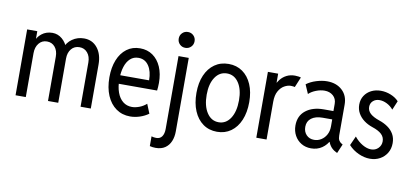

<svg xmlns="http://www.w3.org/2000/svg" viewBox="-82 -1013 3259 1514"><g transform="rotate(10 1548.0 -256.0)"><path d="M62.5 0V-527.3H143.6V-467.8H157.2L131.8 -436.5Q143.1 -478.5 178.7 -506.8Q214.4 -535.2 264.6 -535.2Q308.1 -535.2 342.3 -506.3Q376.5 -477.5 391.6 -430.7L360.4 -460H398.4L368.2 -430.7Q382.3 -477.5 423.6 -506.3Q464.8 -535.2 517.6 -535.2Q584.5 -535.2 624.8 -484.9Q665 -434.6 665 -352.5V0H583V-354.5Q583 -402.3 558.3 -431.6Q533.7 -460.9 494.1 -460.9Q453.1 -460.9 428.7 -431.2Q404.3 -401.4 404.3 -354.5V0H322.3V-354.5Q322.3 -402.3 298.1 -431.6Q273.9 -460.9 233.4 -460.9Q193.8 -460.9 169.2 -430.4Q144.5 -399.9 144.5 -351.6V0Z M980.5 7.8Q916 7.8 867.9 -26.4Q819.8 -60.5 793.2 -122.6Q766.6 -184.6 766.6 -268.6Q766.6 -347.7 790.8 -407.7Q814.9 -467.8 859.9 -501.5Q904.8 -535.2 966.8 -535.2Q1024.9 -535.2 1068.1 -504.9Q1111.3 -474.6 1135.3 -419.9Q1159.2 -365.2 1159.2 -292Q1159.2 -274.4 1158 -259Q1156.7 -243.7 1155.3 -230.5H829.1V-298.8H1079.1Q1079.1 -370.6 1049.3 -414.8Q1019.5 -459 966.8 -459Q928.2 -459 901.4 -434.6Q874.5 -410.2 860.6 -366.7Q846.7 -323.2 846.7 -265.6Q846.7 -205.6 862.8 -161.4Q878.9 -117.2 909.2 -92.8Q939.5 -68.4 981.4 -68.4Q1008.8 -68.4 1040 -80.1Q1071.3 -91.8 1096.7 -114.3L1127 -40Q1096.2 -17.6 1057.4 -4.9Q1018.6 7.8 980.5 7.8Z M1221.7 216.8Q1208.5 216.8 1197.3 215.3Q1186 213.9 1174.8 210.9V132.8Q1184.6 135.7 1193.4 137.2Q1202.1 138.7 1212.9 138.7Q1243.7 138.7 1259 116.5Q1274.4 94.2 1274.4 55.7V-527.3H1356.4V61.5Q1356.4 105.5 1341.8 140.6Q1327.1 175.8 1297.4 196.3Q1267.6 216.8 1221.7 216.8ZM1315.4 -600.6Q1288.6 -600.6 1270.3 -618.9Q1252 -637.2 1252 -664.1Q1252 -690.9 1270.3 -709.2Q1288.6 -727.5 1315.4 -727.5Q1342.3 -727.5 1360.6 -709.2Q1378.9 -690.9 1378.9 -664.1Q1378.9 -637.2 1360.6 -618.9Q1342.3 -600.6 1315.4 -600.6Z M1675.8 7.8Q1611.3 7.8 1563.7 -26.4Q1516.1 -60.5 1490 -122.3Q1463.9 -184.1 1463.9 -266.6Q1463.9 -347.7 1490 -408Q1516.1 -468.3 1563.7 -501.7Q1611.3 -535.2 1675.8 -535.2Q1739.7 -535.2 1787.1 -501.7Q1834.5 -468.3 1860.6 -408Q1886.7 -347.7 1886.7 -266.6Q1886.7 -183.6 1860.6 -121.8Q1834.5 -60.1 1787.1 -26.1Q1739.7 7.8 1675.8 7.8ZM1675.8 -68.4Q1734.4 -68.4 1769.5 -122.1Q1804.7 -175.8 1804.7 -266.6Q1804.7 -354 1769.5 -406.5Q1734.4 -459 1675.8 -459Q1616.7 -459 1581.3 -406.5Q1545.9 -354 1545.9 -266.6Q1545.9 -176.8 1581.3 -122.6Q1616.7 -68.4 1675.8 -68.4Z M1990.2 0V-527.3H2072.3V-456.1H2085.9L2060.5 -423.8Q2070.8 -455.6 2090.8 -480.7Q2110.8 -505.9 2139.9 -520.5Q2168.9 -535.2 2207 -535.2Q2220.2 -535.2 2234.6 -533Q2249 -530.8 2253.9 -528.3L2219.7 -446.3Q2216.3 -447.8 2206.8 -449Q2197.3 -450.2 2187.5 -450.2Q2163.1 -450.2 2136.2 -435.3Q2109.4 -420.4 2090.8 -387.7Q2072.3 -355 2072.3 -301.8V0Z M2428.7 7.8Q2384.8 7.8 2350.6 -12.7Q2316.4 -33.2 2296.9 -68.8Q2277.3 -104.5 2277.3 -149.4Q2277.3 -226.6 2331.8 -269.5Q2386.2 -312.5 2475.6 -312.5H2568.4V-246.1H2478.5Q2420.9 -246.1 2388.2 -221.2Q2355.5 -196.3 2355.5 -152.3Q2355.5 -112.3 2379.4 -87.4Q2403.3 -62.5 2441.4 -62.5Q2472.2 -62.5 2498 -78.9Q2523.9 -95.2 2539.3 -123.8Q2554.7 -152.3 2554.7 -189.5V-249L2552.7 -277.3V-370.1Q2552.7 -411.1 2525.4 -435.1Q2498 -459 2457 -459Q2424.8 -459 2389.6 -445.6Q2354.5 -432.1 2331.1 -410.2L2299.8 -482.4Q2333 -507.3 2378.4 -521.2Q2423.8 -535.2 2463.9 -535.2Q2538.6 -535.2 2584.7 -492.4Q2630.9 -449.7 2630.9 -377.9V-131.8Q2630.9 -106.9 2638.7 -92.8Q2646.5 -78.6 2661.1 -70.3L2669.9 -65.4L2638.7 7.8L2627 2Q2597.7 -12.7 2580.8 -37.6Q2564 -62.5 2562.5 -83L2577.1 -67.4H2547.9L2573.2 -85.9Q2553.7 -43.5 2516.1 -17.8Q2478.5 7.8 2428.7 7.8Z M2900.4 7.8Q2855 7.8 2808.3 -13.4Q2761.7 -34.7 2728.5 -71.3L2761.7 -145.5Q2791 -108.9 2827.6 -87.6Q2864.3 -66.4 2896.5 -66.4Q2931.2 -66.4 2953.9 -89.1Q2976.6 -111.8 2976.6 -144.5Q2976.6 -178.2 2952.1 -201.4Q2927.7 -224.6 2877 -241.2Q2838.9 -253.9 2808.8 -276.4Q2778.8 -298.8 2761.5 -329.6Q2744.1 -360.4 2744.1 -398.4Q2744.1 -439.5 2764.2 -470.2Q2784.2 -501 2818.1 -518.1Q2852.1 -535.2 2894.5 -535.2Q2935.1 -535.2 2974.1 -519.5Q3013.2 -503.9 3038.1 -476.6L3007.8 -404.3Q2985.8 -430.7 2955.8 -445.8Q2925.8 -460.9 2896.5 -460.9Q2865.2 -460.9 2844.7 -442.4Q2824.2 -423.8 2824.2 -394.5Q2824.2 -363.3 2848.4 -341.1Q2872.6 -318.8 2922.9 -301.8Q2960.9 -289.1 2991.2 -267.8Q3021.5 -246.6 3039.1 -215.8Q3056.6 -185.1 3056.6 -143.6Q3056.6 -99.6 3036.1 -65.4Q3015.6 -31.2 2980.2 -11.7Q2944.8 7.8 2900.4 7.8Z"/></g></svg>

Font: Reddit Sans Condensed
Style: Regular
Weight: 400
Designer: Stephen Hutchings
Foundry: Reddit
Version: Version 1.014